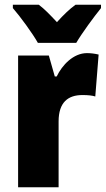

<svg xmlns="http://www.w3.org/2000/svg" viewBox="-20 -786 444 806"><path d="M139 -606H300C324 -647 374 -715 404 -752V-766H297C273 -749 248 -725 219 -693C190 -724 167 -748 143 -766H34V-752C64 -718 118 -644 139 -606ZM345 -563C288 -563 241 -513 218 -465H210L185 -553H56V0H226V-276C226 -357 266 -387 326 -387C351 -387 367 -385 380 -381L394 -557C377 -561 361 -563 345 -563Z"/></svg>

Font: Noto Sans Devanagari Condensed Black
Style: Regular
Weight: 900
Width: 3
Designer: Jelle Bosma - Monotype Design Team
Foundry: Monotype Imaging Inc.
Version: Version 2.004